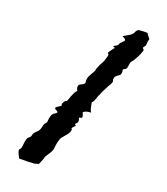

<svg xmlns="http://www.w3.org/2000/svg" viewBox="-114 -781 828 950"><g transform="rotate(15 300.0 -306.0)"><path d="M524.4 -689.5C504.9 -691.4 491.2 -692.4 483.4 -691.4C480.5 -692.4 479.5 -692.4 478.5 -691.4C472.7 -690.4 466.8 -684.6 460.9 -672.9C458 -668 453.1 -664.1 447.3 -660.2C441.4 -657.2 428.7 -651.4 409.2 -641.6C426.8 -632.8 430.7 -624 419.9 -617.2C411.1 -609.4 406.2 -605.5 405.3 -605.5C403.3 -596.7 397.5 -590.8 386.7 -586.9C375 -583 376 -579.1 387.7 -576.2C376 -563.5 370.1 -556.6 369.1 -555.7C368.2 -554.7 365.2 -551.8 361.3 -544.9C359.4 -542 361.3 -540 364.3 -538.1C367.2 -535.2 364.3 -525.4 356.4 -508.8C355.5 -503.9 350.6 -494.1 339.8 -479.5C331.1 -464.8 324.2 -452.1 322.3 -441.4C321.3 -439.5 316.4 -431.6 305.7 -417C294.9 -402.3 290 -388.7 292 -376C293 -368.2 287.1 -362.3 273.4 -358.4C258.8 -354.5 254.9 -342.8 261.7 -325.2C263.7 -322.3 262.7 -320.3 258.8 -318.4C254.9 -316.4 244.1 -299.8 229.5 -266.6C227.5 -261.7 225.6 -258.8 222.7 -259.8C219.7 -260.7 214.8 -255.9 208 -245.1C205.1 -241.2 205.1 -237.3 207 -234.4C209 -231.4 201.2 -226.6 184.6 -218.8C178.7 -214.8 177.7 -210.9 180.7 -208C183.6 -205.1 187.5 -203.1 192.4 -200.2C198.2 -195.3 195.3 -190.4 182.6 -184.6C169.9 -179.7 163.1 -163.1 159.2 -135.7C159.2 -132.8 156.2 -130.9 152.3 -127C148.4 -124 144.5 -117.2 141.6 -106.4C137.7 -92.8 131.8 -83 122.1 -76.2C111.3 -69.3 105.5 -61.5 103.5 -53.7C101.6 -45.9 96.7 -40 89.8 -37.1C83 -34.2 77.1 -18.6 72.3 9.8C70.3 21.5 66.4 28.3 61.5 30.3C59.6 31.2 59.6 33.2 59.6 36.1C58.6 43 63.5 56.6 71.3 75.2C106.4 79.1 129.9 80.1 144.5 80.1C150.4 80.1 154.3 80.1 157.2 79.1L172.9 76.2C181.6 59.6 186.5 50.8 187.5 48.8C188.5 47.9 189.5 43 192.4 35.2C193.4 32.2 200.2 24.4 210.9 10.7C221.7 -2.9 225.6 -12.7 226.6 -20.5C227.5 -28.3 230.5 -40 234.4 -52.7C239.3 -65.4 243.2 -74.2 247.1 -78.1C268.6 -98.6 280.3 -111.3 282.2 -116.2L284.2 -123C287.1 -127.9 287.1 -130.9 284.2 -133.8C281.2 -136.7 288.1 -143.6 301.8 -154.3C293 -157.2 292 -161.1 299.8 -166C308.6 -170.9 310.5 -179.7 305.7 -194.3C304.7 -197.3 307.6 -198.2 314.5 -198.2C322.3 -198.2 323.2 -206.1 317.4 -222.7C315.4 -225.6 317.4 -228.5 323.2 -231.4C328.1 -234.4 338.9 -236.3 354.5 -236.3C357.4 -235.4 357.4 -237.3 354.5 -241.2C351.6 -245.1 348.6 -261.7 346.7 -288.1C349.6 -286.1 354.5 -292 361.3 -306.6C368.2 -322.3 373 -332 376 -335C375 -335 379.9 -342.8 388.7 -358.4L405.3 -384.8C418.9 -402.3 423.8 -413.1 420.9 -416C418 -418.9 418.9 -425.8 423.8 -437.5C430.7 -444.3 438.5 -449.2 445.3 -452.1C452.1 -455.1 455.1 -464.8 453.1 -481.4C453.1 -484.4 456.1 -485.4 461.9 -487.3C467.8 -488.3 472.7 -494.1 474.6 -504.9C476.6 -516.6 479.5 -525.4 483.4 -530.3C487.3 -534.2 491.2 -538.1 493.2 -541C498 -546.9 504.9 -556.6 513.7 -571.3C521.5 -585.9 526.4 -594.7 527.3 -599.6C528.3 -602.5 527.3 -605.5 523.4 -608.4C519.5 -611.3 521.5 -615.2 529.3 -623C532.2 -625 534.2 -629.9 534.2 -634.8C534.2 -639.6 536.1 -648.4 541 -662.1C533.2 -673.8 529.3 -680.7 528.3 -681.6Z"/></g></svg>

Font: Hermetico
Style: Regular
Weight: 400
Version: Version 1.0